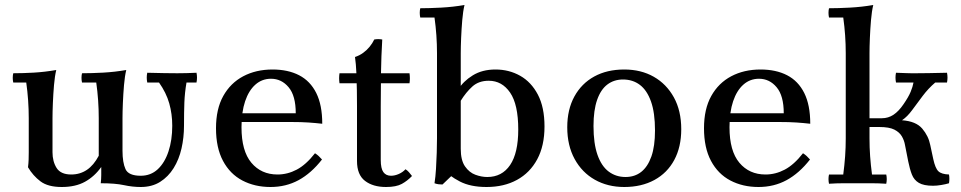

<svg xmlns="http://www.w3.org/2000/svg" viewBox="-20 -733 3844 768"><path d="M227 15Q172 15 142 -7.5Q112 -30 92 -64Q94 -79 94.5 -94Q95 -109 95 -124V-260Q95 -332 85 -403H33Q29 -422 33 -440Q72 -440 115.5 -442.5Q159 -445 205 -453Q199 -428 196 -392.5Q193 -357 191.5 -321Q190 -285 190 -260V-124Q190 -87 206.5 -61Q223 -35 265 -35Q300 -35 327.5 -53.5Q355 -72 375 -110L385 -65Q358 -27 320 -6Q282 15 227 15ZM766 -442Q770 -423 766 -403H726Q719 -362 717.5 -323.5Q716 -285 716 -230Q716 -183 706 -139Q696 -95 674.5 -60.5Q653 -26 620.5 -5.5Q588 15 543 15Q510 15 475.5 7.5Q441 0 383 0Q385 -17 385 -33Q385 -49 385 -65L375 -110V-260Q375 -332 365 -403H308Q304 -422 308 -440Q347 -440 393 -442.5Q439 -445 485 -453Q479 -428 476 -392.5Q473 -357 471.5 -321Q470 -285 470 -260V-130Q470 -83 482 -56.5Q494 -30 543 -30Q583 -30 611 -56Q639 -82 654 -127.5Q669 -173 669 -230Q669 -277 657 -319.5Q645 -362 616 -403H569Q565 -423 569 -442Q604 -441 637.5 -440.5Q671 -440 689 -440Q706 -440 726.5 -440.5Q747 -441 766 -442Z M1062 15Q999 15 949.5 -11Q900 -37 872 -89.5Q844 -142 844 -220Q844 -297 873 -349Q902 -401 953 -428Q1004 -455 1070 -455Q1132 -455 1176.5 -432Q1221 -409 1245 -361Q1269 -313 1269 -238Q1243 -241 1214 -243Q1185 -245 1144 -245H936V-280H1163Q1163 -350 1134.5 -384Q1106 -418 1064 -418Q1028 -418 1001.5 -394.5Q975 -371 960.5 -328Q946 -285 946 -224Q946 -129 985.5 -82Q1025 -35 1090 -35Q1130 -35 1167 -54.5Q1204 -74 1240 -120Q1248 -115 1254.5 -109Q1261 -103 1268 -95Q1225 -40 1174.5 -12.5Q1124 15 1062 15Z M1524 15Q1472 15 1440 -9.5Q1408 -34 1408 -89V-310Q1408 -337 1407.5 -371.5Q1407 -406 1405.5 -441.5Q1404 -477 1400 -505Q1418 -511 1432.5 -521.5Q1447 -532 1458.5 -546Q1470 -560 1477 -575Q1493 -578 1509 -575Q1505 -508 1504 -441.5Q1503 -375 1503 -308V-93Q1503 -59 1513.5 -44.5Q1524 -30 1544 -30Q1559 -30 1575 -37Q1591 -44 1602 -56Q1610 -51 1616 -44Q1622 -37 1628 -29Q1610 -10 1587.5 2.5Q1565 15 1524 15ZM1338 -400Q1335 -420 1338 -440H1618Q1621 -420 1618 -400Z M1661 -700Q1696 -700 1744 -702.5Q1792 -705 1838 -713Q1832 -688 1829 -652.5Q1826 -617 1824.5 -581Q1823 -545 1823 -520V-75V-65L1750 5Q1742 5 1734 4Q1726 3 1718 0Q1722 -25 1724 -57.5Q1726 -90 1727 -122.5Q1728 -155 1728 -180V-520Q1728 -592 1718 -663H1661Q1657 -682 1661 -700ZM1962 -455Q2016 -455 2060.5 -430Q2105 -405 2131.5 -354.5Q2158 -304 2158 -227Q2158 -150 2129 -96Q2100 -42 2048 -13.5Q1996 15 1926 15Q1862 15 1819.5 -7Q1777 -29 1745 -62L1823 -138Q1823 -92 1840 -67.5Q1857 -43 1881.5 -34Q1906 -25 1929 -25Q1988 -25 2020.5 -73Q2053 -121 2053 -215Q2053 -315 2020.5 -362.5Q1988 -410 1935 -410Q1895 -410 1869.5 -387Q1844 -364 1823 -330L1813 -375Q1833 -408 1871 -431.5Q1909 -455 1962 -455Z M2472 -415Q2436 -415 2409.5 -395Q2383 -375 2368.5 -333.5Q2354 -292 2354 -229Q2354 -159 2370 -113.5Q2386 -68 2415 -46.5Q2444 -25 2482 -25L2477 15Q2411 15 2359.5 -14Q2308 -43 2278.5 -97Q2249 -151 2249 -224Q2249 -295 2277.5 -347Q2306 -399 2357 -427Q2408 -455 2477 -455ZM2482 -25Q2519 -25 2545 -45.5Q2571 -66 2585.5 -107Q2600 -148 2600 -211Q2600 -282 2584 -327Q2568 -372 2539.5 -393.5Q2511 -415 2472 -415L2477 -455Q2544 -455 2595 -426Q2646 -397 2675.5 -343.5Q2705 -290 2705 -216Q2705 -145 2677 -93Q2649 -41 2597.5 -13Q2546 15 2477 15Z M3014 15Q2951 15 2901.5 -11Q2852 -37 2824 -89.5Q2796 -142 2796 -220Q2796 -297 2825 -349Q2854 -401 2905 -428Q2956 -455 3022 -455Q3084 -455 3128.5 -432Q3173 -409 3197 -361Q3221 -313 3221 -238Q3195 -241 3166 -243Q3137 -245 3096 -245H2888V-280H3115Q3115 -350 3086.5 -384Q3058 -418 3016 -418Q2980 -418 2953.5 -394.5Q2927 -371 2912.5 -328Q2898 -285 2898 -224Q2898 -129 2937.5 -82Q2977 -35 3042 -35Q3082 -35 3119 -54.5Q3156 -74 3192 -120Q3200 -115 3206.5 -109Q3213 -103 3220 -95Q3177 -40 3126.5 -12.5Q3076 15 3014 15Z M3296 2Q3292 -17 3296 -35H3353Q3358 -73 3360.5 -108Q3363 -143 3363 -180V-520Q3363 -592 3353 -663H3296Q3292 -682 3296 -700Q3331 -700 3379 -702.5Q3427 -705 3473 -713Q3467 -688 3464 -652.5Q3461 -617 3459.5 -581Q3458 -545 3458 -520V-180Q3458 -143 3460.5 -108Q3463 -73 3468 -35H3525Q3529 -17 3525 2Q3494 0 3467 0Q3440 0 3411 0Q3382 0 3354.5 0Q3327 0 3296 2ZM3712 10Q3675 10 3655.5 -1.5Q3636 -13 3627.5 -35Q3619 -57 3613 -87L3600 -153Q3597 -171 3587.5 -187.5Q3578 -204 3557.5 -214.5Q3537 -225 3497 -225H3458V-260H3507Q3533 -260 3554 -274Q3575 -288 3594 -316Q3614 -345 3622.5 -365.5Q3631 -386 3634 -403H3564Q3560 -423 3564 -442Q3592 -441 3604.5 -440.5Q3617 -440 3624.5 -440Q3632 -440 3645 -440Q3665 -440 3695.5 -440.5Q3726 -441 3768 -442Q3772 -423 3768 -403H3721Q3693 -379 3670.5 -349Q3648 -319 3628.5 -292.5Q3609 -266 3588 -252Q3644 -248 3669 -218.5Q3694 -189 3701 -153L3713 -97Q3721 -60 3733.5 -48Q3746 -36 3776 -35Q3779 -18 3776 0Q3763 4 3745 7Q3727 10 3712 10Z"/></svg>

Font: Poltawski Nowy
Style: Regular
Weight: 400
Designer: Adam Pótawski, Mateusz Machalski, Borys Kosmynka, Ania Wieluska
Foundry: Capitalics.wtf
Version: Version 1.001;gftools[0.9.25]